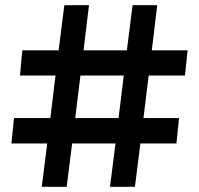

<svg xmlns="http://www.w3.org/2000/svg" viewBox="-20 -720 768 740"><path d="M693 -429H553L533 -265H670L660 -167H521L500 0H404L425 -167H258L237 0H141L162 -167H24L34 -265H174L194 -429H57L66 -526H206L228 -700H323L302 -526H469L491 -700H586L565 -526H703ZM437 -265 457 -429H290L270 -265Z"/></svg>

Font: Gontserrat Medium
Style: Regular
Weight: 500
Designer: Julieta Ulanovsky
Foundry: Julieta Ulanovsky
Version: Version 6.001